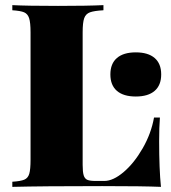

<svg xmlns="http://www.w3.org/2000/svg" viewBox="-20 -728 667 748"><path d="M383 -688Q347 -686 330.5 -680Q314 -674 308 -657Q302 -640 302 -602V-86Q302 -58 306 -45Q310 -32 320 -27.5Q330 -23 353 -23H386Q421 -23 462 -58Q503 -93 536 -150.5Q569 -208 580 -270H603Q600 -234 600 -178Q600 -70 607 0Q539 -3 378 -3Q144 -3 28 0V-20Q60 -22 74.5 -28Q89 -34 94 -51Q99 -68 99 -106V-602Q99 -640 93.5 -657Q88 -674 74 -680Q60 -686 28 -688V-708Q85 -705 206 -705Q321 -705 383 -708ZM608 -438Q608 -396 582.5 -374Q557 -352 509 -352Q461 -352 435.5 -374Q410 -396 410 -438Q410 -480 435.5 -502Q461 -524 509 -524Q557 -524 582.5 -502Q608 -480 608 -438Z"/></svg>

Font: Playfair Display SC Black
Style: Regular
Weight: 900
Designer: Claus Eggers Sørensen
Foundry: Claus Eggers Sørensen
Version: Version 1.200; ttfautohint (v1.6)